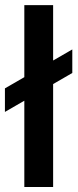

<svg xmlns="http://www.w3.org/2000/svg" viewBox="-27 -748 310 768"><path d="M185.5 -727.5V0H70.3V-727.5ZM-7.3 -300.3V-394.5L262.2 -550.3V-456.1Z"/></svg>

Font: Inter
Style: 540
Weight: 540
Designer: Rasmus Andersson
Foundry: rsms
Version: Version 4.001;git-66647c0bb